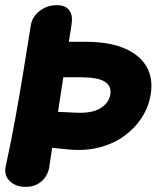

<svg xmlns="http://www.w3.org/2000/svg" viewBox="-40 -706 607 745"><path d="M58.2 19Q21.8 19 -1.7 -2.9Q-25.2 -24.8 -17.8 -60.6Q2.8 -155 19 -244.3Q35.2 -333.6 49.9 -423.4Q64.6 -513.2 79.6 -608.2Q86 -643.4 115.3 -664.7Q144.6 -686 179.8 -686H181.8Q201 -686 214.9 -678.4Q228.8 -670.8 235.4 -653.9Q242 -637 237.2 -608.2L227.2 -543.8H293.4Q383.2 -543.8 442.6 -518.5Q502 -493.2 528.4 -447.8Q554.8 -402.4 544.8 -340Q537.8 -293.8 511.8 -252.3Q485.8 -210.8 443.9 -179.8Q402 -148.8 346.4 -134.2Q290.8 -119.6 224 -126.2L162.2 -132.6L151.4 -58.8Q145.6 -23.6 121 -2.3Q96.4 19 61.2 19ZM205.6 -406.2 185 -272 252.6 -268.8Q317.8 -265.4 350.6 -286.6Q383.4 -307.8 388.2 -340Q393 -371.6 366.6 -388.9Q340.2 -406.2 272.8 -406.2Z"/></svg>

Font: Winky Sans
Style: Italic
Weight: 400
Italic angle: -8.97852°
Designer: Simon Atzbach
Foundry: typofactur
Version: Version 1.205